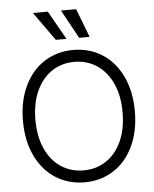

<svg xmlns="http://www.w3.org/2000/svg" viewBox="-62 -989 844 1050"><g transform="rotate(-5 360.5 -464.5)"><path d="M360.4 9.8Q271 9.8 201.2 -34.9Q131.3 -79.6 92 -162.1Q52.7 -244.6 52.7 -353.5Q52.7 -462.4 92 -544.9Q131.3 -627.4 201.2 -672.1Q271 -716.8 360.4 -716.8Q449.2 -716.8 519 -672.1Q588.9 -627.4 627.9 -544.9Q667 -462.4 667 -353.5Q667 -244.6 627.9 -162.1Q588.9 -79.6 519 -34.9Q449.2 9.8 360.4 9.8ZM360.4 -651.4Q291.5 -651.4 237.3 -615.7Q183.1 -580.1 152.1 -512.7Q121.1 -445.3 121.1 -353.5Q121.1 -261.7 151.9 -194.3Q182.6 -127 236.8 -91.3Q291 -55.7 360.4 -55.7Q429.2 -55.7 483.4 -91.3Q537.6 -127 568.6 -194.3Q599.6 -261.7 599.6 -353.5Q599.6 -445.8 568.6 -512.9Q537.6 -580.1 483.4 -615.7Q429.2 -651.4 360.4 -651.4ZM158.2 -937.5H240.2L329.1 -780.3H270.5ZM312.5 -937.5H395.5L456.1 -780.3H398.4Z"/></g></svg>

Font: Pretendard Std Light
Style: Regular
Weight: 300
Designer: Base glyphs from Inter by Rasmus Andersson; Hangeul glyphs from Noto Sans CJK(Source Han Sans) by Jang Soo-young and Kan
Foundry: Kil Hyung-jin
Version: Version 1.309